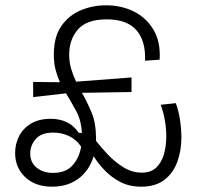

<svg xmlns="http://www.w3.org/2000/svg" viewBox="-20 -691 757 724"><path d="M177 13Q113 13 75 -23Q37 -59 37 -114Q37 -148 52 -177.5Q67 -207 97 -225Q127 -243 171 -243Q205 -243 231.5 -230.5Q258 -218 277 -190H289Q286 -238 267.5 -272Q249 -306 229 -339L105 -325V-382L206 -381Q196 -403 189.5 -428Q183 -453 183 -485Q183 -552 211 -592.5Q239 -633 284 -652Q329 -671 380 -671Q438 -671 485 -647.5Q532 -624 559 -578.5Q586 -533 582 -466L527 -462Q530 -536 494.5 -577Q459 -618 383 -618Q307 -618 274 -580Q241 -542 241 -486Q241 -456 248.5 -431Q256 -406 267 -383L476 -399V-344L289 -341Q309 -306 325.5 -266.5Q342 -227 342 -172Q342 -166 342 -160Q359 -138 385.5 -109.5Q412 -81 445 -60.5Q478 -40 515 -40Q549 -40 569 -59Q589 -78 598 -109Q607 -140 607 -176Q607 -238 586 -296L643 -302Q654 -272 659 -237.5Q664 -203 664 -173Q664 -123 648.5 -80.5Q633 -38 599.5 -12.5Q566 13 513 13Q468 13 433.5 -5Q399 -23 374 -49.5Q349 -76 333 -102Q317 -48 276 -17.5Q235 13 177 13ZM94 -113Q94 -78 118.5 -58.5Q143 -39 180 -39Q228 -39 253.5 -67.5Q279 -96 286 -138Q267 -166 239 -178.5Q211 -191 181 -191Q135 -191 114.5 -166.5Q94 -142 94 -113Z"/></svg>

Font: Bricolage Grotesque 12pt ExtraLight
Style: Regular
Weight: 200
Designer: Mathieu Triay
Foundry: Atelier Triay
Version: Version 1.001; ttfautohint (v1.8.4.7-5d5b);gftools[0.9.33.de